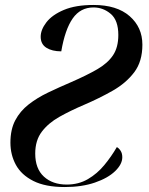

<svg xmlns="http://www.w3.org/2000/svg" viewBox="-20 -744 601 774"><path d="M241 10Q163 10 114.5 -14.5Q66 -39 44 -79.5Q22 -120 22 -169Q22 -222 41.5 -259Q61 -296 95.5 -323Q130 -350 174 -371Q218 -392 267 -413Q329 -440 371.5 -464.5Q414 -489 435.5 -521Q457 -553 457 -603Q457 -662 426.5 -688Q396 -714 357 -714Q304 -714 273 -669.5Q242 -625 227 -537Q190 -537 167 -551.5Q144 -566 144 -596Q144 -624 167 -654Q190 -684 237.5 -704Q285 -724 357 -724Q451 -724 502.5 -679Q554 -634 554 -564Q554 -496 521 -452.5Q488 -409 434.5 -378.5Q381 -348 318 -321Q264 -298 219.5 -273Q175 -248 148.5 -213Q122 -178 122 -125Q122 -64 157 -32Q192 0 249 0Q297 0 334.5 -22Q372 -44 400.5 -78.5Q429 -113 451 -151Q459 -147 466 -136.5Q473 -126 473 -110Q473 -82 444 -54Q415 -26 362.5 -8Q310 10 241 10Z"/></svg>

Font: Noto Serif Display Medium
Style: Italic
Weight: 500
Italic angle: -12°
Designer: Monotype Design Team
Foundry: Monotype Imaging Inc.
Version: Version 2.009